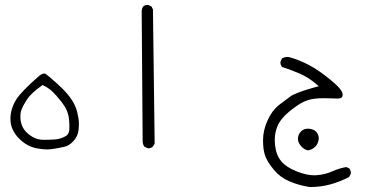

<svg xmlns="http://www.w3.org/2000/svg" viewBox="-20 -443 1540 782"><path d="M249.5 110.4Q227.1 123.5 203.1 125Q179.2 126.5 158.2 126.5Q136.7 126.5 119.6 118.2Q102.5 110.4 85.9 93.8Q69.3 77.1 64.5 50.3Q63 40.5 63 31.2Q63 16.1 67.9 2.9Q75.7 -16.6 91.8 -40.5Q108.4 -64.5 149.4 -93.8L153.3 -96.7L158.2 -94.2Q181.2 -83 197.3 -66.4Q210.4 -53.2 231.4 -26.9Q256.8 5.4 260.7 39.6Q262.7 60.1 262.7 70.8Q262.7 81.5 262.2 87.4Q259.8 103.5 249.5 110.4ZM195.8 163.6Q221.2 159.7 242.2 154.8Q261.2 150.9 279.1 131.6Q296.9 112.3 299.8 87.4Q301.3 74.7 301.3 62.3Q301.3 49.8 299.3 37.1Q295.4 12.7 288.1 -6.3Q280.8 -25.4 264.2 -47.9Q247.6 -70.8 212.2 -102.8Q176.8 -134.8 165 -142.6Q163.1 -143.6 160.2 -143.6Q152.8 -143.6 141.1 -135.3Q65.9 -69.8 46.4 -38.1Q22.5 0.5 22.5 40.5Q22.5 64.5 31.2 83.5Q43 108.4 63 126.5Q83.5 145 103.8 153.3Q124 161.6 146.5 163.6Q159.2 165.5 171.6 165.5Q184.1 165.5 195.8 163.6Z M584 161.1Q594.7 161.1 603 153.8L609.9 141.6L603 -404.3L597.2 -416.5L584.5 -422.4Q582.5 -422.9 581.1 -422.9Q579.6 -422.9 577.6 -422.6Q575.7 -422.4 572.8 -421.9Q567.9 -420.4 563.5 -417Q558.1 -409.7 557.1 -399.9L561 131.8Q561 144.5 567.9 154.3L581.5 160.6Q582.5 161.1 584 161.1Z M1278.3 120.6Q1278.3 104.5 1267.1 92.8Q1257.3 83.5 1240.7 81.5Q1237.3 81.1 1233.9 81.1Q1217.3 81.1 1206.5 91.8Q1193.4 105 1193.4 122.6Q1193.4 139.2 1209 155.3Q1220.7 167 1234.4 169.4Q1252.4 166.5 1264.2 154.3Q1273.9 144.5 1277.3 128.9Q1278.3 124.5 1278.3 120.6ZM1096.7 250Q1122.1 280.3 1159.7 295.9Q1197.3 312 1241.7 318.8Q1287.1 318.8 1327.1 307.6Q1366.7 296.4 1401.9 277.8L1408.7 265.1Q1409.2 263.7 1409.2 262.2Q1409.2 251.5 1402.8 243.2L1390.6 237.3Q1361.8 242.2 1332.8 255.1Q1303.7 268.1 1269.5 270.5Q1265.1 271 1260.7 271Q1229.5 271 1190.4 255.9Q1145.5 238.3 1125 213.1Q1104.5 188 1100.1 147.5Q1099.1 137.7 1099.1 128.4Q1099.1 99.1 1108.9 73.7Q1122.1 41 1156.5 12.7Q1190.9 -15.6 1213.9 -26.9Q1236.8 -38.6 1266.1 -41.5Q1280.8 -43 1302 -43Q1323.2 -43 1337.6 -42.2Q1352.1 -41.5 1353 -41.5Q1367.2 -41.5 1372.1 -46.4Q1375.5 -49.8 1375.5 -56.6Q1375.5 -57.6 1375.5 -59.1Q1374 -79.1 1326.2 -117.7Q1276.9 -158.2 1238.5 -178.2Q1200.2 -198.2 1158.2 -210.4Q1154.8 -210.9 1151.4 -210.9Q1147.9 -210.9 1145.3 -210.7Q1142.6 -210.4 1139.6 -209.5Q1133.8 -208 1128.4 -205.1L1122.6 -191.9Q1122.1 -190.4 1122.1 -189Q1122.1 -178.2 1128.9 -170.4Q1164.1 -158.7 1199 -144Q1233.9 -129.4 1266.1 -102.1L1278.3 -91.8L1263.2 -87.9Q1183.6 -65.4 1163.6 -50.8Q1143.6 -36.1 1114.7 -14.2Q1087.9 7.3 1069.6 47.6Q1051.3 87.9 1051.3 128.7Q1051.3 169.4 1061 194.3Q1070.8 219.2 1096.7 250Z"/></svg>

Font: NaikaiFont
Style: Light
Weight: 300
Version: Version 1.89